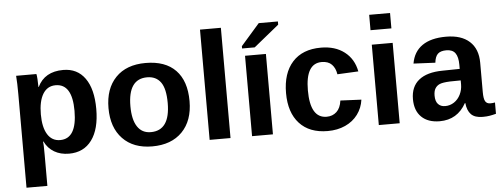

<svg xmlns="http://www.w3.org/2000/svg" viewBox="-57 -891 3287 1257"><g transform="rotate(-5 1587.0 -262.5)"><path d="M569.8 -266.6Q569.8 -134.3 516.8 -62.3Q463.9 9.8 367.2 9.8Q311.5 9.8 270.3 -14.4Q229 -38.6 207 -84H204.1Q207 -69.3 207 4.9V207.5H69.8V-406.7Q69.8 -481.4 65.9 -528.3H199.2Q201.7 -519.5 203.4 -493.7Q205.1 -467.8 205.1 -442.4H207Q253.4 -539.6 376 -539.6Q468.3 -539.6 519 -468.5Q569.8 -397.5 569.8 -266.6ZM426.8 -266.6Q426.8 -444.3 317.9 -444.3Q263.2 -444.3 234.1 -396.5Q205.1 -348.6 205.1 -262.7Q205.1 -177.2 234.1 -130.6Q263.2 -84 316.9 -84Q426.8 -84 426.8 -266.6Z M1182.6 -264.6Q1182.6 -136.2 1111.3 -63.2Q1040 9.8 914.1 9.8Q790.5 9.8 720.2 -63.5Q649.9 -136.7 649.9 -264.6Q649.9 -392.1 720.2 -465.1Q790.5 -538.1 917 -538.1Q1046.4 -538.1 1114.5 -467.5Q1182.6 -397 1182.6 -264.6ZM1039.1 -264.6Q1039.1 -358.9 1008.3 -401.4Q977.5 -443.8 918.9 -443.8Q793.9 -443.8 793.9 -264.6Q793.9 -176.3 824.5 -130.1Q855 -84 912.6 -84Q1039.1 -84 1039.1 -264.6Z M1291.5 0V-724.6H1428.7V0Z M1570.3 0V-528.3H1707.5V0ZM1555.2 -577.6V-592.8L1678.2 -733.4H1804.2V-712.4L1638.2 -577.6Z M2067.4 9.8Q1947.3 9.8 1881.8 -61.8Q1816.4 -133.3 1816.4 -261.2Q1816.4 -392.1 1882.3 -465.1Q1948.2 -538.1 2069.3 -538.1Q2162.6 -538.1 2223.6 -491.2Q2284.7 -444.3 2300.3 -361.8L2162.1 -355Q2156.2 -395.5 2132.8 -419.7Q2109.4 -443.8 2066.4 -443.8Q1960.4 -443.8 1960.4 -266.6Q1960.4 -84 2068.4 -84Q2107.4 -84 2133.8 -108.6Q2160.2 -133.3 2166.5 -182.1L2304.2 -175.8Q2296.9 -121.6 2265.4 -79.1Q2233.9 -36.6 2182.6 -13.4Q2131.3 9.8 2067.4 9.8Z M2403.3 -623.5V-724.6H2540.5V-623.5ZM2403.3 0V-528.3H2540.5V0Z M2803.2 9.8Q2726.6 9.8 2683.6 -32Q2640.6 -73.7 2640.6 -149.4Q2640.6 -231.4 2694.1 -274.4Q2747.6 -317.4 2849.1 -318.4L2962.9 -320.3V-347.2Q2962.9 -398.9 2944.8 -424.1Q2926.8 -449.2 2885.7 -449.2Q2847.7 -449.2 2829.8 -431.9Q2812 -414.6 2807.6 -374.5L2664.6 -381.3Q2677.7 -458.5 2735.1 -498.3Q2792.5 -538.1 2891.6 -538.1Q2991.7 -538.1 3045.9 -488.8Q3100.1 -439.5 3100.1 -348.6V-156.2Q3100.1 -111.8 3110.1 -95Q3120.1 -78.1 3143.6 -78.1Q3159.2 -78.1 3173.8 -81.1V-6.8Q3161.6 -3.9 3151.9 -1.5Q3142.1 1 3132.3 2.4Q3122.6 3.9 3111.6 4.9Q3100.6 5.9 3085.9 5.9Q3034.2 5.9 3009.5 -19.5Q2984.9 -44.9 2980 -94.2H2977.1Q2919.4 9.8 2803.2 9.8ZM2962.9 -244.6 2892.6 -243.7Q2844.7 -241.7 2824.7 -233.2Q2804.7 -224.6 2794.2 -207Q2783.7 -189.5 2783.7 -160.2Q2783.7 -122.6 2801 -104.2Q2818.4 -85.9 2847.2 -85.9Q2879.4 -85.9 2906 -103.5Q2932.6 -121.1 2947.8 -152.1Q2962.9 -183.1 2962.9 -217.8Z"/></g></svg>

Font: TypoPRO Liberation Sans
Style: Bold
Weight: 700
Designer: Steve Matteson
Foundry: Ascender Corporation
Version: Version 2.00.1